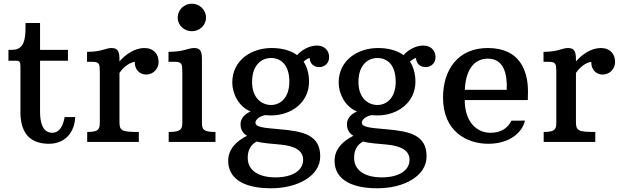

<svg xmlns="http://www.w3.org/2000/svg" viewBox="-20 -763 3340 1032"><path d="M89.8 -161.1C89.8 -29.8 158.2 9.8 243.7 9.8C328.6 9.8 380.9 -50.3 384.3 -133.8H327.6C316.9 -75.2 293.5 -49.3 260.7 -49.3C229 -49.3 195.3 -71.3 195.3 -162.6V-436.5H345.2V-495.1H195.3V-639.2H117.2L116.7 -595.7C114.7 -523.9 92.8 -495.1 43.5 -495.1H25.4V-436.5H65.4C85.4 -436.5 89.8 -430.7 89.8 -405.3Z M448.7 0H726.1V-53.7C633.3 -53.7 622.1 -59.6 622.1 -109.4V-370.6C644.5 -405.8 678.2 -426.8 704.6 -430.7C702.6 -391.1 729.5 -362.3 765.6 -362.3C802.7 -362.3 832.5 -392.1 832.5 -430.2C832.5 -472.2 806.2 -504.9 755.9 -504.9C703.6 -504.9 653.8 -469.7 622.1 -432.6V-442.4C622.1 -482.4 616.2 -504.9 579.1 -504.9C547.4 -504.9 526.9 -484.4 447.8 -484.4V-430.7H477.5C516.1 -430.7 516.1 -416.5 516.6 -374V-105C516.6 -66.4 507.8 -53.7 448.7 -53.7Z M1011.2 -595.2C1052.7 -595.2 1087.4 -627 1087.4 -668.5C1087.4 -710 1052.7 -743.2 1011.2 -743.2C969.7 -743.2 935.1 -710 935.1 -668.5C935.1 -627 969.7 -595.2 1011.2 -595.2ZM886.7 0H1138.2V-53.7C1072.8 -53.7 1065.4 -66.4 1065.4 -105V-442.4C1065.4 -482.4 1060.5 -504.9 1023.4 -504.9C990.2 -504.9 968.3 -484.4 885.7 -484.4V-430.7H920.9C959.5 -430.7 959.5 -416.5 960 -374V-105C960 -66.4 950.7 -53.7 886.7 -53.7Z M1206.5 101.6C1206.5 187 1274.9 249 1437 249C1578.1 249 1701.2 184.1 1701.2 77.6C1701.2 -38.6 1608.9 -57.6 1481.9 -68.4C1389.2 -76.2 1353 -80.6 1353 -104C1353 -116.7 1369.1 -136.2 1403.8 -144C1417.5 -143.1 1434.6 -142.6 1436.5 -142.6C1547.4 -142.6 1641.1 -213.4 1641.1 -323.7C1641.1 -367.2 1629.4 -406.2 1611.8 -431.6C1620.1 -439.5 1630.9 -446.8 1644 -452.1C1646 -418.5 1668.9 -401.4 1698.2 -402.3C1724.1 -403.3 1750.5 -422.9 1749 -458C1748 -492.7 1722.7 -519.5 1680.7 -518.1C1639.6 -517.1 1599.6 -492.7 1577.1 -466.8C1539.6 -494.6 1488.3 -504.9 1439.5 -504.9C1335.4 -504.9 1228.5 -442.9 1228.5 -318.8C1228.5 -259.3 1263.7 -188.5 1327.1 -164.1C1285.6 -145.5 1272.9 -118.7 1272.9 -94.7C1272.9 -64.9 1287.1 -45.4 1307.6 -33.2C1254.9 -6.3 1206.5 35.2 1206.5 101.6ZM1437 -198.7C1388.7 -198.7 1335 -233.9 1335 -321.8C1335 -417.5 1388.7 -451.2 1437 -451.2C1485.4 -451.2 1535.2 -419.4 1535.2 -323.7C1535.2 -235.8 1485.4 -198.7 1437 -198.7ZM1311.5 85.4C1311.5 50.3 1323.2 17.1 1359.9 -2.4C1391.6 6.8 1438 9.3 1488.3 14.2C1565.9 21.5 1609.4 46.9 1609.4 96.2C1609.4 153.3 1551.8 190.4 1460.4 190.4C1374 190.4 1311.5 155.8 1311.5 85.4Z M1778.3 101.6C1778.3 187 1846.7 249 2008.8 249C2149.9 249 2272.9 184.1 2272.9 77.6C2272.9 -38.6 2180.7 -57.6 2053.7 -68.4C1960.9 -76.2 1924.8 -80.6 1924.8 -104C1924.8 -116.7 1940.9 -136.2 1975.6 -144C1989.3 -143.1 2006.3 -142.6 2008.3 -142.6C2119.1 -142.6 2212.9 -213.4 2212.9 -323.7C2212.9 -367.2 2201.2 -406.2 2183.6 -431.6C2191.9 -439.5 2202.6 -446.8 2215.8 -452.1C2217.8 -418.5 2240.7 -401.4 2270 -402.3C2295.9 -403.3 2322.3 -422.9 2320.8 -458C2319.8 -492.7 2294.4 -519.5 2252.4 -518.1C2211.4 -517.1 2171.4 -492.7 2148.9 -466.8C2111.3 -494.6 2060.1 -504.9 2011.2 -504.9C1907.2 -504.9 1800.3 -442.9 1800.3 -318.8C1800.3 -259.3 1835.4 -188.5 1898.9 -164.1C1857.4 -145.5 1844.7 -118.7 1844.7 -94.7C1844.7 -64.9 1858.9 -45.4 1879.4 -33.2C1826.7 -6.3 1778.3 35.2 1778.3 101.6ZM2008.8 -198.7C1960.4 -198.7 1906.7 -233.9 1906.7 -321.8C1906.7 -417.5 1960.4 -451.2 2008.8 -451.2C2057.1 -451.2 2106.9 -419.4 2106.9 -323.7C2106.9 -235.8 2057.1 -198.7 2008.8 -198.7ZM1883.3 85.4C1883.3 50.3 1895 17.1 1931.6 -2.4C1963.4 6.8 2009.8 9.3 2060.1 14.2C2137.7 21.5 2181.2 46.9 2181.2 96.2C2181.2 153.3 2123.5 190.4 2032.2 190.4C1945.8 190.4 1883.3 155.8 1883.3 85.4Z M2361.3 -238.3C2361.3 -57.1 2488.3 9.8 2604.5 9.8C2718.8 9.8 2787.1 -50.3 2801.8 -114.7L2729 -114.3C2707.5 -73.2 2673.3 -49.3 2616.2 -49.3C2542.5 -49.3 2478 -107.4 2478 -225.1H2816.9C2817.4 -237.8 2817.9 -258.3 2817.9 -271C2817.9 -383.3 2773.9 -504.9 2602.1 -504.9C2440.4 -504.9 2361.3 -387.2 2361.3 -238.3ZM2478.5 -280.3C2482.4 -381.8 2524.4 -447.8 2602.5 -447.8C2687.5 -447.8 2707.5 -366.7 2703.6 -280.3Z M2902.3 0H3179.7V-53.7C3086.9 -53.7 3075.7 -59.6 3075.7 -109.4V-370.6C3098.1 -405.8 3131.8 -426.8 3158.2 -430.7C3156.2 -391.1 3183.1 -362.3 3219.2 -362.3C3256.3 -362.3 3286.1 -392.1 3286.1 -430.2C3286.1 -472.2 3259.8 -504.9 3209.5 -504.9C3157.2 -504.9 3107.4 -469.7 3075.7 -432.6V-442.4C3075.7 -482.4 3069.8 -504.9 3032.7 -504.9C3001 -504.9 2980.5 -484.4 2901.4 -484.4V-430.7H2931.2C2969.7 -430.7 2969.7 -416.5 2970.2 -374V-105C2970.2 -66.4 2961.4 -53.7 2902.3 -53.7Z"/></svg>

Font: Arbutus Slab
Style: Regular
Weight: 400
Designer: Karolina Lach
Foundry: Karolina Lach
Version: Version 1.001